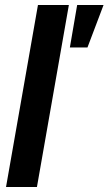

<svg xmlns="http://www.w3.org/2000/svg" viewBox="-20 -744 432 764"><path d="M4 0 131 -724H254L127 0ZM258 -555 287 -724H392L328 -555Z"/></svg>

Font: Archivo Condensed
Style: Bold Italic
Weight: 700
Width: 3
Italic angle: -10°
Designer: Hector Gatti
Foundry: Omnibus-Type
Version: Version 2.001